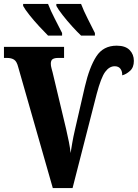

<svg xmlns="http://www.w3.org/2000/svg" viewBox="-20 -951 697 971"><path d="M72 -612Q65 -640 51.5 -649Q38 -658 16 -658H0V-714H304V-658H274Q256 -658 246.5 -652Q237 -646 237 -629Q237 -618 240.5 -605.5Q244 -593 246 -585L314 -300Q322 -266 328.5 -233Q335 -200 337 -177Q341 -201 345.5 -228.5Q350 -256 360 -299L409 -512Q432 -611 467 -665.5Q502 -720 570 -720Q614 -720 635.5 -698Q657 -676 657 -643Q657 -610 637.5 -592.5Q618 -575 598 -570Q599 -589 589.5 -602.5Q580 -616 560 -616Q533 -616 512 -587.5Q491 -559 469 -476L347 0H247ZM390 -771Q371 -789 345 -817.5Q319 -846 296.5 -875Q274 -904 265 -921V-931H390Q403 -897 423 -857.5Q443 -818 460 -784V-771ZM223 -771Q205 -789 178.5 -817.5Q152 -846 129 -875Q106 -904 97 -921V-931H223Q236 -897 256.5 -857.5Q277 -818 294 -784V-771Z"/></svg>

Font: Noto Serif ExtraCondensed Black
Style: Regular
Weight: 900
Width: 2
Designer: Monotype Design Team
Foundry: Monotype Imaging Inc.
Version: Version 2.015; ttfautohint (v1.8.4.7-5d5b)